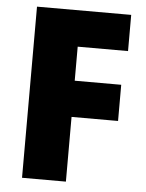

<svg xmlns="http://www.w3.org/2000/svg" viewBox="-52 -807 605 798"><g transform="rotate(5 250.5 -408.0)"><path d="M253 -51H70V-765H463V-614H253V-472H447V-321H253Z"/></g></svg>

Font: Noto Sans Tamil UI SemiCondensed Black
Style: Regular
Weight: 900
Width: 4
Designer: Jelle Bosma - Monotype Design Team
Foundry: Monotype Imaging Inc.
Version: Version 2.004; ttfautohint (v1.8.4.7-5d5b)